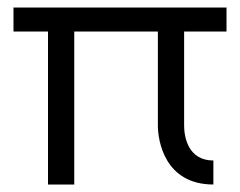

<svg xmlns="http://www.w3.org/2000/svg" viewBox="-20 -492 640 512"><path d="M471 -157V-408H584V-472H16V-408H108V0H178V-408H401V-157C401 -117 419 0 549 0V-64C482 -64 471 -126 471 -157Z"/></svg>

Font: LilGrotesk
Style: Regular
Weight: 400
Designer: Bastien Sozeau
Foundry: NBR — Bastien Sozeau
Version: Version 2.001